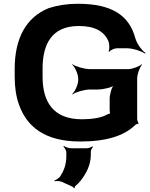

<svg xmlns="http://www.w3.org/2000/svg" viewBox="-20 -741 795 1019"><path d="M415 -108C261 -108 206 -202 206 -334V-377C206 -504 253 -603 398 -603C486 -603 534 -573 556 -521C561 -508 562 -477 556 -468L560 -466C565 -475 588 -485 602 -485H652C683 -485 731 -470 750 -456L752 -460C733 -473 706 -509 698 -539C666 -657 577 -721 393 -721C337 -721 285 -713 239 -698C119 -650 58 -538 58 -376V-334C58 -279 65 -230 80 -188C120 -72 214 10 405 10C547 10 639 -21 696 -76C699 -80 710 -85 714 -84L716 -87C713 -89 708 -104 708 -109V-324C708 -348 722 -385 734 -398L732 -400C719 -388 682 -374 658 -374H458C428 -374 381 -388 365 -400L363 -398C378 -385 395 -348 395 -324V-316C395 -292 378 -255 363 -242L365 -240C381 -252 428 -266 458 -266H499C529 -266 576 -277 588 -290L586 -292C573 -280 562 -240 562 -216V-160C562 -154 563 -137 566 -134L568 -137C565 -140 553 -136 548 -133C517 -115 466 -108 415 -108ZM308 224 365 250C367 251 372 256 372 258L376 257C376 255 377 250 378 248C389 239 399 229 408 218C436 182 462 136 462 81V64C462 55 469 43 474 39L470 36C465 40 450 46 440 46H358C346 46 326 39 320 34L316 37C322 42 332 57 332 67V88C332 134 318 167 299 196C293 204 277 215 268 217L270 221C278 219 297 219 308 224Z"/></svg>

Font: Asimov
Style: EdgeWide
Weight: 500
Designer: Google
Version: Version 2.000980: 2014